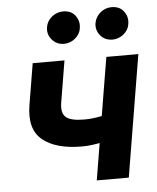

<svg xmlns="http://www.w3.org/2000/svg" viewBox="-54 -811 699 857"><g transform="rotate(-5 295.5 -382.5)"><path d="M74.6 -360.1 105.5 -546.2H247.9L217 -360.1Q209.2 -313.2 231.2 -294.4Q253.2 -275.6 312.9 -275.6Q352.3 -275.6 392 -284.4L435.4 -545.5H578.8L488.3 0H344.8L372.2 -165.1Q351.9 -161.2 331.7 -158.9Q311.4 -156.6 293.3 -156.6Q175.8 -156.6 116.5 -205.3Q57.2 -253.6 74.6 -360.1ZM400.6 -701.3Q403.1 -714.8 410.2 -726.4Q417.3 -737.9 427.6 -746.4Q437.9 -755 450.6 -759.8Q463.4 -764.6 477.3 -764.6Q494.7 -764.6 508.3 -758.9Q522 -753.2 531.6 -740.8Q551.5 -714.8 545.8 -683.2Q544 -669.7 537.1 -658.2Q530.2 -646.7 519.7 -638.1Q509.2 -629.6 496.6 -624.8Q484 -620 470.5 -620Q453.5 -620 439.8 -625.9Q426.1 -631.7 415.8 -644.2Q394.9 -669.4 400.6 -701.3ZM183.2 -701.3Q185.4 -714.8 192.5 -726.4Q199.6 -737.9 210 -746.4Q220.5 -755 233.5 -759.8Q246.4 -764.6 259.9 -764.6Q277.3 -764.6 291 -758.9Q304.7 -753.2 314.3 -740.8Q334.2 -714.8 328.5 -683.2Q326.7 -669.7 319.8 -658.2Q312.9 -646.7 302.4 -638.1Q291.9 -629.6 279.3 -624.8Q266.7 -620 253.2 -620Q219.8 -620 198.9 -644.5Q177.9 -668.7 183.2 -701.3Z"/></g></svg>

Font: Inter P
Style: Bold Italic
Weight: 700
Italic angle: 9.39999°
Designer: Rasmus Andersson
Foundry: rsms
Version: Version 3.018;git-588b23468